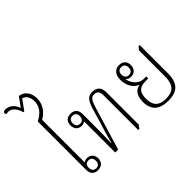

<svg xmlns="http://www.w3.org/2000/svg" viewBox="-204 -1398 1795 1795"><g transform="rotate(-45 693.5 -500.5)"><path d="M217 4C266 4 297 -26 297 -73C297 -122 264 -150 223 -150C202 -150 187 -142 180 -135V-699C242 -735 289 -793 289 -873C289 -941 256 -1000 184 -1011L117 -918C99 -977 54 -1011 6 -1011C-16 -1011 -25 -1003 -25 -991C-25 -983 -22 -978 -17 -973C-11 -975 0 -977 10 -977C55 -977 92 -930 106 -873H118L190 -973C227 -964 253 -927 253 -872C253 -803 212 -754 140 -717V-76C140 -25 169 4 217 4ZM218 -21C187 -21 171 -40 171 -73C171 -106 187 -125 218 -125C249 -125 265 -106 265 -73C265 -40 248 -21 218 -21Z M748 4H762L787 -28V-456C787 -519 756 -553 695 -553C646 -553 615 -532 587 -438L552 -318C531 -249 507 -175 485 -87H482C485 -163 486 -240 486 -325V-471C486 -520 460 -552 408 -552C359 -552 330 -524 330 -475C330 -426 359 -397 403 -397C422 -397 438 -402 447 -413V0H486L614 -425C640 -509 658 -524 691 -524C728 -524 748 -505 748 -458ZM406 -422C376 -422 359 -441 359 -474C359 -508 377 -526 407 -526C437 -526 454 -507 454 -474C454 -441 437 -422 406 -422Z M1141 10C1256 10 1319 -38 1319 -176V-549H1305L1279 -517V-171C1279 -64 1234 -19 1141 -19C1032 -19 1006 -78 1006 -153C1006 -233 1035 -271 1120 -271H1155V-298H1120C1051 -298 1005 -369 1001 -415L1003 -417C1014 -402 1032 -395 1053 -395C1099 -395 1129 -426 1129 -474C1129 -521 1101 -553 1050 -553C993 -553 961 -513 961 -444C961 -370 999 -310 1052 -288V-285C1000 -278 964 -234 964 -152C964 -44 1023 10 1141 10ZM1051 -421C1020 -421 1003 -440 1003 -473C1003 -506 1020 -525 1050 -525C1081 -525 1098 -506 1098 -473C1098 -440 1081 -421 1051 -421Z"/></g></svg>

Font: Noto Serif Thai SemiCondensed ExtraLight
Style: Regular
Weight: 200
Width: 4
Designer: Monotype Design Team
Foundry: Monotype Imaging Inc.
Version: Version 2.002